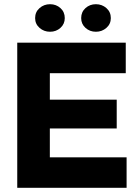

<svg xmlns="http://www.w3.org/2000/svg" viewBox="-20 -893 658 913"><path d="M62 0V-690H217V0ZM130 0V-145H582V0ZM130 -282V-419H535V-282ZM130 -545V-690H578V-545ZM436 -742Q407 -742 386.5 -760.5Q366 -779 366 -807Q366 -836 386.5 -854.5Q407 -873 436 -873Q465 -873 486 -854.5Q507 -836 507 -807Q507 -779 486 -760.5Q465 -742 436 -742ZM218 -742Q189 -742 168 -760.5Q147 -779 147 -807Q147 -836 168 -854.5Q189 -873 218 -873Q247 -873 267.5 -854.5Q288 -836 288 -807Q288 -779 267.5 -760.5Q247 -742 218 -742Z"/></svg>

Font: Radio Canada Big
Style: Regular
Weight: 400
Designer: Étienne Aubert Bonn
Foundry: Coppers and Brasses
Version: Version 1.001